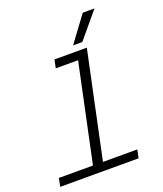

<svg xmlns="http://www.w3.org/2000/svg" viewBox="-166 -1047 983 1155"><g transform="rotate(-20 325.0 -469.0)"><path d="M235 0 390 -732H454L299 0ZM17 0 28 -53H530L519 0ZM236 -679 247 -732H422L411 -679ZM381 -773 503 -938H578L440 -773Z"/></g></svg>

Font: Azeret Mono Thin ExtraLight
Style: Italic
Weight: 250
Italic angle: -12°
Version: Version 1.002